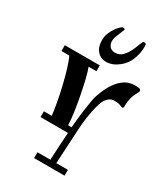

<svg xmlns="http://www.w3.org/2000/svg" viewBox="-226 -1044 1003 1146"><g transform="rotate(30 276.0 -471.5)"><path d="M210 -765Q202 -788 202 -813Q202 -841 211 -863Q233 -914 267 -940Q272 -943 280.5 -940.5Q289 -938 287 -933Q281 -917 274.5 -902Q268 -887 260 -864Q256 -852 256 -840Q256 -818 268.5 -802.5Q281 -787 306 -787Q335 -787 354 -805.5Q373 -824 386 -849Q397 -871 404 -890.5Q411 -910 419 -925Q422 -930 431 -928Q440 -926 441 -921Q442 -912 442 -903Q442 -867 429 -828Q413 -779 372 -746Q331 -713 287 -713Q257 -713 237.5 -728.5Q218 -744 210 -765ZM339 -154 333 -41H413V-1H203V-41H292L298 -155L303 -232H114V-272H168Q165 -303 156 -353.5Q147 -404 134 -459Q121 -514 106.5 -562Q92 -610 79 -636H25V-676H266V-636H212Q222 -611 233 -565.5Q244 -520 254.5 -466.5Q265 -413 272.5 -361Q280 -309 281 -272H305L306 -283Q307 -297 310 -328Q313 -359 318 -395.5Q323 -432 328.5 -463Q334 -494 339 -507Q348 -533 360 -559.5Q372 -586 391 -612Q414 -643 442.5 -660.5Q471 -678 509 -678Q523 -678 537 -676Q545 -675 548.5 -668Q552 -661 547 -653Q540 -640 534 -628Q528 -616 523 -599Q516 -571 516 -548Q516 -543 516 -538Q516 -532 512.5 -527.5Q509 -523 502 -526Q485 -534 474 -535.5Q463 -537 446 -537Q426 -537 410.5 -524Q395 -511 385 -491Q378 -477 369.5 -443.5Q361 -410 354.5 -367Q348 -324 346 -281Z"/></g></svg>

Font: Triodion
Style: Regular
Weight: 400
Version: Version 1.201; ttfautohint (v1.8.4.7-5d5b)